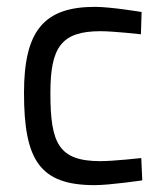

<svg xmlns="http://www.w3.org/2000/svg" viewBox="-20 -530 477 560"><path d="M257 -510C108 -510 50 -440 50 -259C50 -63 96 10 256 10C301 10 395 -4 395 -4L392 -69C392 -69 311 -60 273 -60C150 -60 127 -113 127 -259C127 -391 158 -439 273 -439C311 -439 391 -430 391 -430L393 -495C393 -495 303 -510 257 -510Z"/></svg>

Font: TitilliumText22L
Style: 400 wt
Weight: 400
Designer: Campivisivi
Foundry: Campivisivi
Version: 1.000